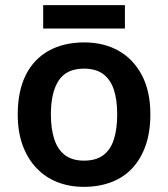

<svg xmlns="http://www.w3.org/2000/svg" viewBox="-20 -717 654 747"><path d="M565 -272Q565 -204 547 -152Q529 -100 495.5 -63.5Q462 -27 413.5 -8.5Q365 10 306 10Q250 10 203 -8.5Q156 -27 121.5 -63.5Q87 -100 68 -152Q49 -204 49 -272Q49 -362 80 -424.5Q111 -487 169.5 -519.5Q228 -552 308 -552Q384 -552 441.5 -519.5Q499 -487 532 -424.5Q565 -362 565 -272ZM178 -272Q178 -215 191.5 -174.5Q205 -134 233.5 -113Q262 -92 307 -92Q353 -92 381.5 -113Q410 -134 423 -174.5Q436 -215 436 -272Q436 -330 422.5 -369.5Q409 -409 380.5 -429.5Q352 -450 307 -450Q239 -450 208.5 -404Q178 -358 178 -272ZM466 -697V-606H148V-697Z"/></svg>

Font: Noto Sans Thai SemiBold
Style: Regular
Weight: 600
Version: Version 2.001